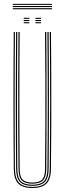

<svg xmlns="http://www.w3.org/2000/svg" viewBox="-20 -965 334 991"><path d="M147 5.5Q97.8 5.5 74.8 -17.1Q51.8 -39.8 51.2 -93.5Q50.2 -188.8 49.9 -278Q49.5 -367.2 49.5 -453.6Q49.5 -540 49.9 -626Q50.2 -712 51 -800H57Q56.2 -720.5 55.9 -627.8Q55.5 -535 55.5 -439.6Q55.5 -344.2 55.9 -255.5Q56.2 -166.8 57 -95.2Q57.8 -44.2 78.4 -22.2Q99 -0.2 147 -0.2Q195.2 -0.2 216 -22.2Q236.8 -44.2 237 -95.2Q237.8 -166 238.2 -251.2Q238.8 -336.5 238.8 -429.8Q238.8 -523 238.4 -617.4Q238 -711.8 237 -800H243.2Q244.2 -688.5 244.6 -574Q245 -459.5 244.8 -340Q244.5 -220.5 243 -93.5Q242.5 -39.5 219.4 -17Q196.2 5.5 147 5.5ZM147 -5.8Q103.2 -5.8 83.5 -25.5Q63.8 -45.2 63.2 -94.8Q62.5 -168.2 62 -254.1Q61.5 -340 61.5 -432.4Q61.5 -524.8 62 -618.2Q62.5 -711.8 63.2 -800H69.2Q68.5 -720 68.1 -627.8Q67.8 -535.5 67.8 -440.8Q67.8 -346 68.1 -257.1Q68.5 -168.2 69.2 -94.5Q69.8 -47.5 88.2 -29.5Q106.8 -11.5 147 -11.5Q187.5 -11.5 206 -29.4Q224.5 -47.2 224.8 -94.5Q225.5 -167.5 226 -253.4Q226.5 -339.2 226.5 -431.9Q226.5 -524.5 226 -618.1Q225.5 -711.8 224.8 -800H231Q231.8 -719.8 232.1 -627.5Q232.5 -535.2 232.5 -440.8Q232.5 -346.2 232.1 -257.4Q231.8 -168.5 231 -94.8Q230.8 -45.5 211 -25.6Q191.2 -5.8 147 -5.8ZM147 -17Q110 -17 93 -33.2Q76 -49.5 75.5 -94.2Q74.5 -189 74.1 -307.8Q73.8 -426.5 74 -553.6Q74.2 -680.8 75.5 -800H81.5Q80.8 -718.5 80.4 -628.4Q80 -538.2 80 -445.8Q80 -353.2 80.4 -263.8Q80.8 -174.2 81.5 -94Q82 -52.5 97.2 -37.6Q112.5 -22.8 147 -22.8Q181.8 -22.8 197 -37.6Q212.2 -52.5 212.5 -94Q213.8 -202.5 214.1 -320.5Q214.5 -438.5 214.1 -560Q213.8 -681.5 212.5 -800H218.8Q219.5 -720.5 219.9 -628Q220.2 -535.5 220.2 -440.1Q220.2 -344.8 219.9 -255.8Q219.5 -166.8 218.8 -94.2Q218.5 -49.2 201.2 -33.1Q184 -17 147 -17ZM163 -867.5V-873H192V-867.5ZM102.5 -845V-850.5H131.5V-845ZM102.5 -856.2V-861.8H131.5V-856.2ZM102.5 -867.5V-873H131.5V-867.5ZM163 -845V-850.5H192V-845ZM163 -856.2V-861.8H192V-856.2ZM248.2 -939.8H46.2V-945.2H248.2ZM248.2 -917.2H46.2V-922.8H248.2ZM248.2 -928.5H46.2V-934H248.2Z"/></svg>

Font: Big Shoulders Inline Display ExtraLight
Style: Regular
Weight: 250
Version: Version 2.002